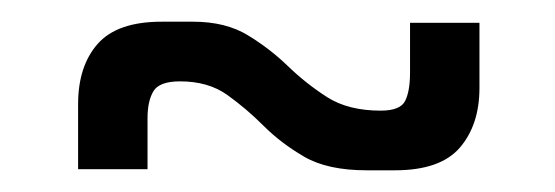

<svg xmlns="http://www.w3.org/2000/svg" viewBox="-20 -373 512 177"><path d="M318 -216Q282 -216 260.5 -228.5Q239 -241 223 -257Q207 -273 189.5 -285.5Q172 -298 146 -298Q127 -298 121.5 -289Q116 -280 116 -264V-217H52V-277Q52 -312 70 -332.5Q88 -353 129 -353H158Q188 -353 208.5 -340.5Q229 -328 245.5 -312Q262 -296 281.5 -283.5Q301 -271 331 -271Q349 -271 353.5 -280Q358 -289 358 -306V-352H422V-292Q422 -258 404 -237Q386 -216 344 -216Z"/></svg>

Font: Teko Variable Light
Style: Regular
Weight: 300
Designer: Manushi Parikh, Jonny Pinhorn
Foundry: Indian Type Foundry
Version: Version 3.000